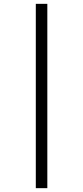

<svg xmlns="http://www.w3.org/2000/svg" viewBox="-20 -889 433 1000"><path d="M226.5 -869V91H166.5V-869Z"/></svg>

Font: Merriweather 96pt
Style: Regular
Weight: 400
Version: Version 2.100